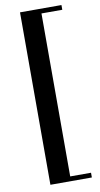

<svg xmlns="http://www.w3.org/2000/svg" viewBox="-100 -832 518 999"><g transform="rotate(-10 159.0 -332.5)"><path d="M82 123V-788H301V-763H191V98H301V123Z"/></g></svg>

Font: Libre Bodoni
Style: Regular
Weight: 400
Designer: Pablo Impallari, Rodrigo Fuenzalida
Foundry: Impallari Type
Version: Version 2.005;gftools[0.9.23]